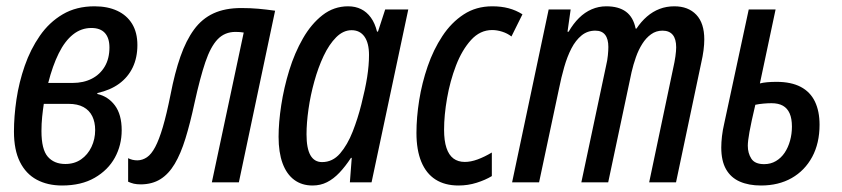

<svg xmlns="http://www.w3.org/2000/svg" viewBox="-20 -567 2617 597"><path d="M172.9 9.8Q127.9 9.8 94.2 -8.3Q60.5 -26.4 42 -63.5Q23.4 -100.6 23.4 -158.2Q23.4 -205.1 31.2 -258.1Q39.1 -311 56.9 -362.3Q74.7 -413.6 103.8 -455.6Q132.8 -497.6 175 -522.5Q217.3 -547.4 273.9 -547.4Q314.9 -547.4 344.7 -533.4Q374.5 -519.5 390.9 -492.7Q407.2 -465.8 407.2 -426.8Q407.2 -387.7 392.6 -357.2Q377.9 -326.7 350.3 -306.6Q322.8 -286.6 283.2 -277.8L282.2 -274.9Q315.9 -267.6 337.2 -239.3Q358.4 -210.9 358.4 -162.1Q358.4 -115.7 337.2 -76.9Q315.9 -38.1 274.4 -14.2Q232.9 9.8 172.9 9.8ZM183.1 -57.1Q211.4 -57.1 232.2 -71.5Q252.9 -85.9 264.4 -110.1Q275.9 -134.3 275.9 -162.6Q275.9 -187.5 266.8 -205.8Q257.8 -224.1 239.5 -234.1Q221.2 -244.1 192.9 -244.1H116.2Q113.3 -225.1 111.1 -203.9Q108.9 -182.6 108.9 -159.7Q108.9 -102.1 128.7 -79.6Q148.4 -57.1 183.1 -57.1ZM129.9 -309.1H205.6Q239.7 -309.1 265.4 -322.3Q291 -335.4 305.7 -360.1Q320.3 -384.8 320.3 -419.4Q320.3 -448.7 306.2 -464.4Q292 -480 264.2 -480Q232.4 -480 207 -459.7Q181.6 -439.5 162.6 -401.1Q143.6 -362.8 129.9 -309.1Z M418.5 6.3Q405.3 6.3 396.2 4.2Q387.2 2 378.4 -2V-75.2Q384.8 -71.8 392.1 -70.1Q399.4 -68.4 407.7 -68.4Q423.3 -68.8 437 -78.1Q450.7 -87.4 462.6 -109.9Q474.6 -132.3 486.3 -171.9Q498 -211.4 510.3 -272.9Q523.4 -340.8 541 -391.1Q558.6 -441.4 583.3 -475.1Q607.9 -508.8 643.8 -525.4Q679.7 -542 730 -542Q758.8 -542 783.2 -539.8Q807.6 -537.6 835.4 -533.7L722.7 0H638.7L737.8 -465.8Q731.9 -466.8 725.8 -467.3Q719.7 -467.8 712.4 -467.8Q678.7 -467.8 656.7 -444.8Q634.8 -421.9 618.4 -373.5Q602.1 -325.2 585 -247.6Q571.3 -183.6 556.6 -136.2Q542 -88.9 523.2 -57.4Q504.4 -25.9 479 -10Q453.6 5.9 418.5 6.3Z M951.7 9.8Q918.5 9.8 894.8 -7.8Q871.1 -25.4 858.6 -59.3Q846.2 -93.3 846.2 -141.6Q846.2 -186 854.5 -240.2Q862.8 -294.4 879.4 -348.4Q896 -402.3 921.9 -447.5Q947.8 -492.7 982.9 -520Q1018.1 -547.4 1062.5 -547.4Q1085 -547.4 1102.8 -538.6Q1120.6 -529.8 1133.3 -512.2Q1146 -494.6 1152.3 -468.8H1155.3L1177.7 -537.6H1249.5L1135.3 0H1067.9L1073.7 -76.2H1071.3Q1053.7 -49.3 1035.4 -30Q1017.1 -10.7 996.8 -0.5Q976.6 9.8 951.7 9.8ZM981.4 -63Q1014.2 -63 1037.4 -89.8Q1060.5 -116.7 1076.7 -158Q1092.8 -199.2 1103.5 -242.2Q1115.7 -290 1121.6 -327.1Q1127.4 -364.3 1127.4 -396Q1127.4 -433.1 1113.3 -453.1Q1099.1 -473.1 1073.2 -473.1Q1047.4 -473.1 1025.4 -451.2Q1003.4 -429.2 986.3 -393.1Q969.2 -356.9 957.3 -313.7Q945.3 -270.5 939.2 -227.5Q933.1 -184.6 933.1 -149.4Q933.1 -105.5 945.3 -84.2Q957.5 -63 981.4 -63Z M1405.8 9.8Q1363.3 9.8 1334.2 -8.8Q1305.2 -27.3 1290 -64Q1274.9 -100.6 1274.9 -153.8Q1274.9 -201.7 1283.4 -255.4Q1292 -309.1 1309.8 -360.8Q1327.6 -412.6 1355.5 -454.8Q1383.3 -497.1 1421.9 -522.2Q1460.4 -547.4 1510.7 -547.4Q1538.6 -547.4 1561.5 -541.3Q1584.5 -535.2 1604.5 -522.5L1570.3 -453.6Q1557.6 -463.4 1541.5 -468.5Q1525.4 -473.6 1510.3 -473.6Q1472.7 -473.6 1444.6 -442.6Q1416.5 -411.6 1397.9 -363.3Q1379.4 -314.9 1370.1 -261.7Q1360.8 -208.5 1360.8 -163.6Q1360.8 -129.4 1368.2 -107.2Q1375.5 -85 1389.9 -74.2Q1404.3 -63.5 1425.3 -63.5Q1443.8 -63.5 1465.1 -71.3Q1486.3 -79.1 1509.3 -92.8V-19.5Q1489.3 -7.3 1462.2 1.2Q1435.1 9.8 1405.8 9.8Z M1572.3 0 1686 -537.6H1754.4L1744.6 -468.3H1748Q1762.7 -493.7 1780.5 -511.2Q1798.3 -528.8 1819.8 -538.1Q1841.3 -547.4 1865.2 -547.4Q1903.8 -547.4 1926.5 -530.5Q1949.2 -513.7 1956.5 -478H1959Q1973.6 -500 1991.7 -515.6Q2009.8 -531.2 2031 -539.3Q2052.2 -547.4 2076.7 -547.4Q2120.1 -547.4 2145 -521.2Q2169.9 -495.1 2169.9 -444.3Q2169.9 -429.2 2167.5 -410.4Q2165 -391.6 2160.6 -372.6L2082 0H1998.5L2073.2 -355Q2077.6 -374 2080.1 -391.6Q2082.5 -409.2 2082.5 -419.9Q2082.5 -445.8 2071.8 -458.7Q2061 -471.7 2040 -471.7Q2020 -471.7 2004.4 -460.4Q1988.8 -449.2 1977.1 -430.7Q1965.3 -412.1 1957.3 -389.2Q1949.2 -366.2 1943.8 -342.8L1871.1 0H1787.6L1864.7 -363.3Q1868.7 -379.9 1870.1 -395Q1871.6 -410.2 1871.6 -420.9Q1871.6 -445.8 1861.6 -458.7Q1851.6 -471.7 1831.1 -471.7Q1806.6 -471.7 1788.3 -456.8Q1770 -441.9 1756.8 -416.5Q1743.7 -391.1 1734.4 -358.6Q1725.1 -326.2 1718.3 -292L1656.2 0Z M2346.2 9.8Q2308.1 9.8 2280.3 -2.4Q2252.4 -14.6 2237.5 -40.8Q2222.7 -66.9 2222.7 -108.4Q2222.7 -124.5 2224.9 -143.6Q2227.1 -162.6 2231.9 -183.1L2308.1 -537.6H2391.6L2342.8 -307.6Q2352.1 -310.1 2365.5 -311.3Q2378.9 -312.5 2394.5 -312.5Q2439.9 -312.5 2469.7 -296.9Q2499.5 -281.2 2513.9 -251.2Q2528.3 -221.2 2528.3 -179.2Q2528.3 -121.6 2505.4 -79.1Q2482.4 -36.6 2441.7 -13.4Q2400.9 9.8 2346.2 9.8ZM2356 -56.6Q2376.5 -56.6 2392.6 -66.2Q2408.7 -75.7 2419.7 -92Q2430.7 -108.4 2436.5 -129.4Q2442.4 -150.4 2442.4 -173.3Q2442.4 -198.2 2435.3 -214.4Q2428.2 -230.5 2414.3 -238.3Q2400.4 -246.1 2378.9 -246.1Q2367.7 -246.1 2354 -244.9Q2340.3 -243.7 2328.6 -241.2Q2315.4 -185.1 2310.3 -156.5Q2305.2 -127.9 2305.2 -113.8Q2305.2 -90.8 2316.2 -73.7Q2327.1 -56.6 2356 -56.6Z"/></svg>

Font: Open Sans Condensed Medium
Style: Italic
Weight: 500
Width: 3
Italic angle: -12°
Designer: Monotype Design Team
Foundry: Monotype Imaging Inc.
Version: Version 3.000